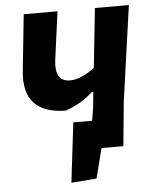

<svg xmlns="http://www.w3.org/2000/svg" viewBox="-55 -691 700 884"><g transform="rotate(-5 295.0 -249.0)"><path d="M239 147 272 -129H359L369 -191L376 -261H369Q315 -211 242 -186Q40 -189 61 -387L88 -645H244L214 -422Q202 -323 274 -323Q325 -323 388 -371L417 -645H574L512 -206L492 0H391L356 138Z"/></g></svg>

Font: Alegreya Sans SC ExtraBold
Style: Italic
Weight: 800
Italic angle: -7°
Designer: Juan Pablo del Peral
Foundry: Huerta Tipografica
Version: Version 2.007